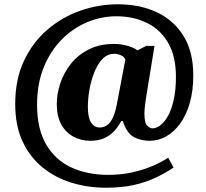

<svg xmlns="http://www.w3.org/2000/svg" viewBox="-20 -734 961 896"><path d="M474 142Q391 142 315 119Q239 96 179.5 48Q120 0 85.5 -73.5Q51 -147 51 -249Q51 -363 91.5 -449.5Q132 -536 200.5 -595Q269 -654 354.5 -684Q440 -714 530 -714Q634 -714 713.5 -676Q793 -638 837.5 -564.5Q882 -491 882 -382Q882 -310 865.5 -253Q849 -196 820.5 -157Q792 -118 755.5 -97.5Q719 -77 679 -77Q635 -77 603 -95.5Q571 -114 553 -169H546Q532 -143 512.5 -122Q493 -101 466 -89Q439 -77 402 -77Q358 -77 322 -96.5Q286 -116 265.5 -154Q245 -192 245 -248Q245 -296 261.5 -345.5Q278 -395 311 -436.5Q344 -478 394.5 -503.5Q445 -529 513 -529Q546 -529 577.5 -519.5Q609 -510 621 -499L663 -520H701L661 -274Q659 -260 657 -245.5Q655 -231 654.5 -220Q654 -209 654 -205Q654 -159 667.5 -147Q681 -135 691 -135Q709 -135 728.5 -149.5Q748 -164 764.5 -194Q781 -224 791 -269.5Q801 -315 801 -376Q801 -471 765 -533.5Q729 -596 666 -627Q603 -658 523 -658Q453 -658 387 -630.5Q321 -603 268 -549.5Q215 -496 184 -419.5Q153 -343 153 -245Q153 -133 195 -60.5Q237 12 312 47Q387 82 485 82Q545 82 596.5 70.5Q648 59 690.5 41Q733 23 765 2L790 48Q751 74 705.5 95.5Q660 117 604 129.5Q548 142 474 142ZM445 -139Q463 -139 476.5 -147.5Q490 -156 499.5 -171.5Q509 -187 515 -206Q521 -225 525 -246L565 -456Q559 -470 543.5 -476.5Q528 -483 514 -483Q481 -483 457.5 -458Q434 -433 419 -394Q404 -355 397 -313Q390 -271 390 -237Q390 -185 405 -162Q420 -139 445 -139Z"/></svg>

Font: Noto Rashi Hebrew Black
Style: Regular
Weight: 900
Version: Version 1.006